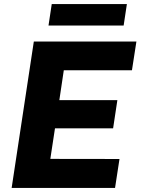

<svg xmlns="http://www.w3.org/2000/svg" viewBox="-20 -928 694 948"><path d="M37.5 0 147 -723H653.5L631.5 -581H295L273 -433.5H559.5L538.5 -294.5H251.5L228.5 -143.5L570 -143L548 0ZM219.5 -802 235.5 -908H606.5L590.5 -802Z"/></svg>

Font: Public Sans ExtraBold
Style: Italic
Weight: 800
Italic angle: -8°
Designer: The Public Sans project authors (U.S. Web Design System). Libre Franklin designed by Pablo Impallari and Rodrigo Fuenzal
Version: Version 1.007; ttfautohint (v1.8.1) -l 8 -r 50 -G 200 -x 14 